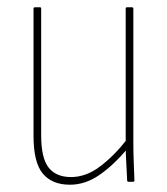

<svg xmlns="http://www.w3.org/2000/svg" viewBox="-20 -499 458 527"><path d="M172 8Q123 8 97.5 -22.5Q72 -53 72 -126V-475Q72 -479 76 -479H90Q93 -479 93 -475V-128Q93 -65 113.5 -39Q134 -13 175 -13Q216 -13 254.5 -42Q293 -71 329 -117L330 -91Q291 -45 252.5 -18.5Q214 8 172 8ZM333 0Q329 0 329 -4Q328 -29 326.5 -54Q325 -79 325 -99V-105V-475Q325 -479 328 -479H342Q346 -479 346 -475V-111Q346 -83 347 -56Q348 -29 349 -4Q349 0 345 0Z"/></svg>

Font: Sofia Sans Condensed Thin
Style: Regular
Weight: 250
Version: Version 4.100